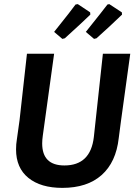

<svg xmlns="http://www.w3.org/2000/svg" viewBox="-20 -904 662 933"><path d="M397 -749Q485 -859 502 -882L511 -884L572 -844L573 -833Q513 -775 449 -718L437 -715ZM243 -749Q331 -859 347 -882L358 -884L418 -844L419 -833Q379 -794 295 -718L283 -715ZM613 -643 568 -317 557 -233Q544 -116 474 -53.5Q404 9 283 9Q178 9 118 -39.5Q58 -88 58 -178Q58 -204 62 -227L75 -320L111 -643H243L188 -245Q185 -224 185 -207Q185 -100 293 -100Q420 -100 436 -238L480 -643Z"/></svg>

Font: Alegreya Sans
Style: Bold Italic
Weight: 700
Italic angle: -7°
Designer: Juan Pablo del Peral
Foundry: Huerta Tipografica
Version: Version 2.007